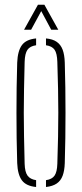

<svg xmlns="http://www.w3.org/2000/svg" viewBox="-20 -762 336 787"><path d="M50.5 -93.5Q49 -144 48.2 -195.8Q47.5 -247.5 47.5 -299.5Q47.5 -351.5 48.2 -403.2Q49 -455 50.5 -505.5Q52.5 -553.5 69.8 -577Q87 -600.5 128 -604.5V-576.5Q103 -573 92.5 -557.8Q82 -542.5 81 -508.5Q79.5 -447.5 78.5 -397.2Q77.5 -347 77.5 -299.8Q77.5 -252.5 78.5 -202Q79.5 -151.5 81 -90.5Q82 -57 93 -42Q104 -27 128 -23.5V4.5Q87 0.5 69.8 -22.8Q52.5 -46 50.5 -93.5ZM168.5 4.5V-23.5Q193 -27 203.5 -42Q214 -57 215 -90.5Q217 -151.5 218 -202Q219 -252.5 219 -299.8Q219 -347 218 -397.2Q217 -447.5 215 -508.5Q214 -543 203.8 -558Q193.5 -573 168.5 -576.5V-604.5Q196 -602 212.5 -590.5Q229 -579 236.8 -558.2Q244.5 -537.5 245.5 -505.5Q247 -455 247.8 -403.2Q248.5 -351.5 248.5 -299.8Q248.5 -248 247.8 -196.2Q247 -144.5 245.5 -93.5Q244.5 -62.5 236.8 -41.8Q229 -21 212.5 -9.8Q196 1.5 168.5 4.5ZM78.5 -640 135.5 -742.5H162L219 -640H190L149 -716.5L107.5 -640Z"/></svg>

Font: Big Shoulders Stencil Display ExtraLight
Style: Regular
Weight: 250
Designer: Patric King
Foundry: XO Type Co
Version: Version 2.001